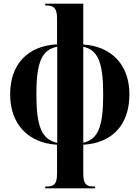

<svg xmlns="http://www.w3.org/2000/svg" viewBox="-20 -780 757 1040"><path d="M225 240H495V230H485C448 230 431 217 431 160V4C589 -5 681 -105 681 -269C681 -429 584 -529 431 -539V-760H225V-750H236C269 -750 289 -736 289 -682V-540C129 -531 35 -432 35 -269C35 -105 135 -5 289 4V160C289 217 272 230 236 230H225ZM290 -527V-6C206 -25 177 -95 177 -269C177 -442 206 -511 290 -527ZM431 -7V-527C511 -509 539 -441 539 -269C539 -95 512 -25 431 -7Z"/></svg>

Font: Noto Serif Display ExtraCondensed ExtraBold
Style: Regular
Weight: 800
Width: 2
Designer: Monotype Design Team
Foundry: Monotype Imaging Inc.
Version: Version 2.009